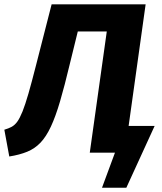

<svg xmlns="http://www.w3.org/2000/svg" viewBox="-46 -714 759 898"><path d="M195.4 -693.6H635.1L538.1 0H373.9L453.4 -566.7H317.8L280.4 -414.4Q256.1 -312.4 235.1 -240.8Q214.1 -169.2 192.1 -122.1Q170.2 -75 143.6 -47Q117.1 -19.1 81.4 -4.4Q45.8 10.2 -2.6 17.9L-25.7 -107.3Q-6.3 -113 8.2 -120.7Q22.7 -128.4 34.8 -144.9Q46.8 -161.5 59.3 -192.6Q71.8 -223.7 86.9 -275.8Q101.9 -327.9 122.3 -408.1ZM460.8 -125.1H677.3L544.9 164H431.1L491.7 0H444.6Z"/></svg>

Font: Fira Sans Variable
Style: Italic
Weight: 397
Italic angle: -8°
Designer: Carrois Corporate & Edenspiekermann AG
Foundry: Carrois Corporate GbR & Edenspiekermann AG
Version: Version 4.202